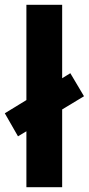

<svg xmlns="http://www.w3.org/2000/svg" viewBox="-32 -780 370 800"><path d="M78 0V-233L43 -212L-12 -308L78 -363V-760H227V-454L261 -475L318 -379L227 -324V0Z"/></svg>

Font: Noto Sans Ethiopic
Style: Bold
Weight: 700
Designer: Monotype Design Team
Foundry: Monotype Imaging Inc.
Version: Version 2.102; ttfautohint (v1.8.4.7-5d5b)